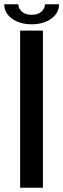

<svg xmlns="http://www.w3.org/2000/svg" viewBox="-25 -881 297 901"><path d="M69.5 0V-737.5H176.5V0ZM-5 -861H61Q61 -841 77.8 -826.2Q94.5 -811.5 123.5 -811.5Q152.5 -811.5 169.2 -826.2Q186 -841 186 -861H252Q252 -819.5 215.2 -793.2Q178.5 -767 123.5 -767Q68.5 -767 31.8 -793.2Q-5 -819.5 -5 -861Z"/></svg>

Font: Epilogue Medium
Style: Regular
Weight: 500
Designer: Tyler Finck
Foundry: Etcetera Type Co
Version: Version 2.111; ttfautohint (v1.8.3)